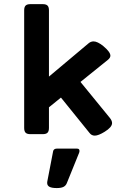

<svg xmlns="http://www.w3.org/2000/svg" viewBox="-20 -661 640 946"><path d="M532.2 -54.7Q532.2 -34.2 495.6 -11.7Q464.8 7.3 446.8 7.3Q430.7 7.3 420.4 -6.8L280.3 -180.2L221.2 -132.3V-30.8Q221.2 -14.2 214.1 -7.1Q207 0 190.4 0H129.9Q113.3 0 106.2 -7.1Q99.1 -14.2 99.1 -30.8V-609.9Q99.1 -626.5 106.2 -633.5Q113.3 -640.6 129.9 -640.6H190.4Q207 -640.6 214.1 -633.5Q221.2 -626.5 221.2 -609.9V-283.7L416 -447.3Q427.2 -457 440.9 -457Q460.4 -457 488.8 -434.1Q523.9 -404.8 523.9 -386.7Q523.9 -376.5 512.2 -366.7L376.5 -257.3L522 -79.1Q532.2 -65.9 532.2 -54.7ZM371.6 82.5Q371.6 87.9 369.6 92.3L309.1 241.7Q304.2 253.9 292.7 259.8Q281.2 265.6 259.8 265.6Q235.4 265.6 223.9 259.5Q212.4 253.4 212.4 240.2Q212.4 236.3 212.9 233.9L241.7 84.5Q242.7 78.1 247.6 74.7Q252.4 71.3 259.3 71.3H359.9Q371.6 71.3 371.6 82.5Z"/></svg>

Font: Courier Prime Sans
Style: Bold
Weight: 700
Designer: Alan Dague-Greene
Foundry: Quote-Unquote Apps
Version: Version 3.020